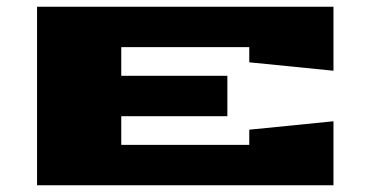

<svg xmlns="http://www.w3.org/2000/svg" viewBox="-20 -550 1090 570"><path d="M90 0V-530H970V-340L720 -365V-410H340V-325H655V-205H340V-120H720V-165L970 -190V0Z"/></svg>

Font: Stalin One
Style: Regular
Weight: 400
Designer: Jovanny Lemonad
Foundry: Alexey Maslov, Jovanny Lemonad
Version: Version 3.002; ttfautohint (v0.91) -l 8 -r 50 -G 200 -x 0 -w